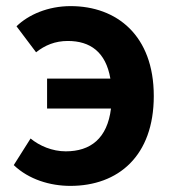

<svg xmlns="http://www.w3.org/2000/svg" viewBox="-20 -594 567 628"><path d="M210 14C367 14 483 -84 483 -280C483 -478 362 -574 211 -574C137 -574 73 -546 34 -508L98 -423C127 -446 160 -460 202 -460C275 -460 326 -424 341 -337H134V-239H343C331 -141 276 -99 195 -99C151 -99 109 -117 80 -141L25 -54C74 -7 144 14 210 14Z"/></svg>

Font: DAIFUKU Sans JP
Style: Bold
Weight: 700
Designer: Original font ‘Source Han Sans JP’ : Ryoko NISHIZUKA  (kana, bopomofo & ideographs); Paul D. Hunt (Latin, Greek & Cyrill
Foundry: Daifuku
Version: Version 1.001